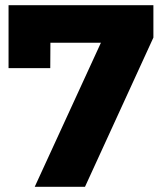

<svg xmlns="http://www.w3.org/2000/svg" viewBox="-20 -721 629 741"><path d="M13 -701H572V-576L308 0H114L403 -629L450 -556H95L175 -636L174 -458H13Z"/></svg>

Font: Alexandria
Style: Bold
Weight: 700
Designer: Mohamed Gaber
Foundry: Kief Type Foundry
Version: Version 5.100